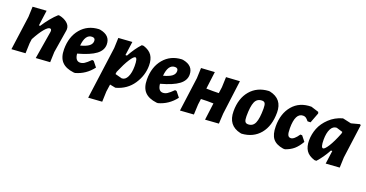

<svg xmlns="http://www.w3.org/2000/svg" viewBox="-34 -1090 3616 1898"><g transform="rotate(20 1774.5 -141.5)"><path d="M23 4 72 -354 76 -462 220 -472 198 -310H211Q278 -412 343 -470L356 -471Q406 -461 439 -433.5Q472 -406 471 -368L470 -355L431 -115L427 -6L279 4L327 -286L328 -297Q328 -320 310 -320Q290 -320 255.5 -279Q221 -238 178 -158L172 -114L168 -6Z M871 -111Q801 -19 694 10H680Q594 0 553 -44.5Q512 -89 512 -174Q512 -306 582 -389Q652 -472 768 -478L782 -477Q893 -457 893 -361Q893 -300 834.5 -256Q776 -212 648 -177Q655 -103 704 -103Q727 -103 749.5 -117Q772 -131 810 -169L827 -166ZM732 -384Q660 -384 649 -262Q710 -278 737.5 -299.5Q765 -321 765 -352Q765 -384 732 -384Z M1122 -472 1102 -327H1118Q1166 -415 1221 -474H1241Q1303 -454 1330 -414Q1357 -374 1357 -309Q1357 -204 1295.5 -112.5Q1234 -21 1122 10H1115L1059 -1L1048 76L1044 185L900 195L974 -354L978 -462ZM1202 -340Q1185 -340 1151.5 -288.5Q1118 -237 1077 -141L1074 -117L1146 -98Q1183 -98 1204 -141.5Q1225 -185 1225 -255Q1225 -340 1202 -340Z M1743 -111Q1673 -19 1566 10H1552Q1466 0 1425 -44.5Q1384 -89 1384 -174Q1384 -306 1454 -389Q1524 -472 1640 -478L1654 -477Q1765 -457 1765 -361Q1765 -300 1706.5 -256Q1648 -212 1520 -177Q1527 -103 1576 -103Q1599 -103 1621.5 -117Q1644 -131 1682 -169L1699 -166ZM1604 -384Q1532 -384 1521 -262Q1582 -278 1609.5 -299.5Q1637 -321 1637 -352Q1637 -384 1604 -384Z M1990 -471 1967 -289 2037 -288 2098 -289 2107 -354 2111 -462 2254 -471 2208 -114 2202 -6 2060 4 2083 -175 2016 -176 1952 -174 1944 -114 1939 -6 1796 4 1844 -354 1848 -462Z M2555 -478 2568 -477Q2705 -448 2705 -305Q2705 -164 2636 -80.5Q2567 3 2446 11L2433 9Q2296 -21 2296 -172Q2296 -306 2365.5 -388.5Q2435 -471 2555 -478ZM2527 -366Q2474 -366 2453.5 -319Q2433 -272 2433 -169Q2433 -130 2442 -114Q2451 -98 2474 -98Q2525 -98 2545.5 -145.5Q2566 -193 2566 -296Q2566 -335 2557.5 -350.5Q2549 -366 2527 -366Z M3005 -476 3085 -451 3090 -436 3049 -328 3018 -327Q2999 -350 2987 -357.5Q2975 -365 2959 -365Q2877 -365 2877 -204Q2877 -154 2886 -134Q2895 -114 2917 -114Q2952 -114 2996 -180L3015 -179L3058 -125Q3026 -70 2990.5 -39.5Q2955 -9 2902 9H2883Q2807 -3 2773 -45.5Q2739 -88 2739 -175Q2739 -309 2810 -392.5Q2881 -476 3005 -476Z M3335 -474H3341L3427 -455L3515 -478L3525 -471L3477 -114L3473 -6L3329 4L3348 -135H3334Q3288 -50 3233 10H3213Q3149 -10 3122.5 -50.5Q3096 -91 3096 -155Q3096 -221 3120.5 -283.5Q3145 -346 3201 -399Q3257 -452 3335 -474ZM3229 -211Q3229 -128 3253 -128Q3270 -128 3303 -179.5Q3336 -231 3374 -327L3377 -346L3311 -366Q3272 -366 3250.5 -324Q3229 -282 3229 -211Z"/></g></svg>

Font: Alegreya Sans ExtraBold
Style: Italic
Weight: 800
Italic angle: -7°
Designer: Juan Pablo del Peral
Foundry: Huerta Tipografica
Version: Version 2.007